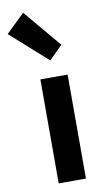

<svg xmlns="http://www.w3.org/2000/svg" viewBox="-151 -971 555 1018"><g transform="rotate(-10 127.0 -462.0)"><path d="M79.3 0V-559.8H226V0ZM148.5 -649.7 -49.7 -826.6 50.6 -923.7 220.8 -721.2Z"/></g></svg>

Font: Noto Sans KR Thin
Style: Regular
Weight: 100
Designer: Ryoko NISHIZUKA 西塚涼子 (kana, bopomofo & ideographs); Paul D. Hunt (Latin, Greek & Cyrillic); Sandoll Communications 산돌커뮤니
Foundry: Adobe
Version: Version 2.004-H2;hotconv 1.0.118;makeotfexe 2.5.65603